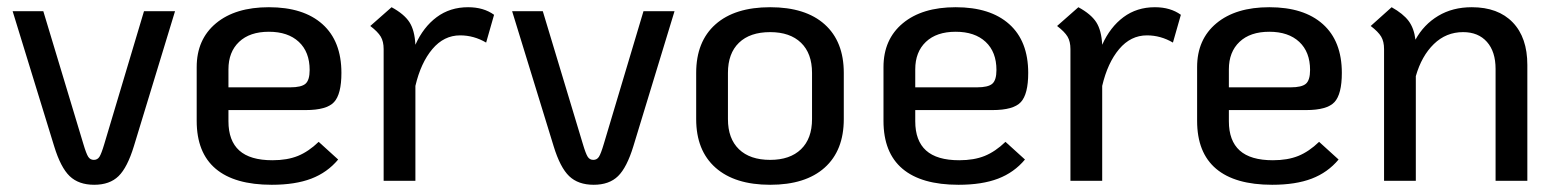

<svg xmlns="http://www.w3.org/2000/svg" viewBox="-20 -501 4322 532"><path d="M130 -96 15 -470H100L211 -102Q219 -75 224.5 -66.5Q230 -58 240 -58Q250 -58 255.5 -66.5Q261 -75 269 -102L379 -470H465L351 -96Q333 -37 308.5 -13Q284 11 241 11Q198 11 173 -13Q148 -37 130 -96Z M863 -108 917 -59Q887 -23 842.5 -6Q798 11 733 11Q630 11 577.5 -33.5Q525 -78 525 -166V-315Q525 -392 578.5 -436.5Q632 -481 725 -481Q821 -481 873.5 -434Q926 -387 926 -299Q926 -240 905.5 -218Q885 -196 827 -196H613V-165Q613 -111 643 -84Q673 -57 735 -57Q776 -57 805.5 -69Q835 -81 863 -108ZM613 -309V-259H784Q815 -259 826.5 -269Q838 -279 838 -307Q838 -357 808 -385Q778 -413 725 -413Q672 -413 642.5 -385Q613 -357 613 -309Z M1349 -460 1327 -383Q1293 -403 1255 -403Q1210 -403 1178 -365Q1146 -327 1131 -263V0H1043V-365Q1043 -386 1035 -399.5Q1027 -413 1006 -429L1065 -481Q1100 -462 1114.5 -439.5Q1129 -417 1131 -377Q1153 -426 1190 -453.5Q1227 -481 1277 -481Q1320 -481 1349 -460Z M1514 -96 1399 -470H1484L1595 -102Q1603 -75 1608.5 -66.5Q1614 -58 1624 -58Q1634 -58 1639.5 -66.5Q1645 -75 1653 -102L1763 -470H1849L1735 -96Q1717 -37 1692.5 -13Q1668 11 1625 11Q1582 11 1557 -13Q1532 -37 1514 -96Z M1909 -171V-299Q1909 -386 1962.5 -433.5Q2016 -481 2114 -481Q2212 -481 2265 -433.5Q2318 -386 2318 -299V-171Q2318 -84 2265 -36.5Q2212 11 2114 11Q2016 11 1962.5 -36.5Q1909 -84 1909 -171ZM2230 -171V-299Q2230 -353 2199.5 -382.5Q2169 -412 2114 -412Q2058 -412 2027.5 -382.5Q1997 -353 1997 -299V-171Q1997 -117 2027.5 -87.5Q2058 -58 2114 -58Q2169 -58 2199.5 -87.5Q2230 -117 2230 -171Z M2766 -108 2820 -59Q2790 -23 2745.5 -6Q2701 11 2636 11Q2533 11 2480.5 -33.5Q2428 -78 2428 -166V-315Q2428 -392 2481.5 -436.5Q2535 -481 2628 -481Q2724 -481 2776.5 -434Q2829 -387 2829 -299Q2829 -240 2808.5 -218Q2788 -196 2730 -196H2516V-165Q2516 -111 2546 -84Q2576 -57 2638 -57Q2679 -57 2708.5 -69Q2738 -81 2766 -108ZM2516 -309V-259H2687Q2718 -259 2729.5 -269Q2741 -279 2741 -307Q2741 -357 2711 -385Q2681 -413 2628 -413Q2575 -413 2545.5 -385Q2516 -357 2516 -309Z M3252 -460 3230 -383Q3196 -403 3158 -403Q3113 -403 3081 -365Q3049 -327 3034 -263V0H2946V-365Q2946 -386 2938 -399.5Q2930 -413 2909 -429L2968 -481Q3003 -462 3017.5 -439.5Q3032 -417 3034 -377Q3056 -426 3093 -453.5Q3130 -481 3180 -481Q3223 -481 3252 -460Z M3635 -108 3689 -59Q3659 -23 3614.5 -6Q3570 11 3505 11Q3402 11 3349.5 -33.5Q3297 -78 3297 -166V-315Q3297 -392 3350.5 -436.5Q3404 -481 3497 -481Q3593 -481 3645.5 -434Q3698 -387 3698 -299Q3698 -240 3677.5 -218Q3657 -196 3599 -196H3385V-165Q3385 -111 3415 -84Q3445 -57 3507 -57Q3548 -57 3577.5 -69Q3607 -81 3635 -108ZM3385 -309V-259H3556Q3587 -259 3598.5 -269Q3610 -279 3610 -307Q3610 -357 3580 -385Q3550 -413 3497 -413Q3444 -413 3414.5 -385Q3385 -357 3385 -309Z M4212 -321V0H4124V-310Q4124 -358 4100 -385Q4076 -412 4034 -412Q3987 -412 3953 -379Q3919 -346 3903 -290V0H3815V-365Q3815 -386 3807 -399.5Q3799 -413 3778 -429L3836 -481Q3868 -463 3883 -443Q3898 -423 3902 -391Q3925 -433 3965 -457Q4005 -481 4058 -481Q4131 -481 4171.5 -439Q4212 -397 4212 -321Z"/></svg>

Font: KoHo Medium
Style: Regular
Weight: 500
Version: Version 1.000; ttfautohint (v1.6)